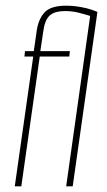

<svg xmlns="http://www.w3.org/2000/svg" viewBox="-20 -656 375 676"><path d="M32 0 97 -457H66L68 -476H99L109 -546Q115 -589 137 -612.5Q159 -636 213 -636Q232 -636 250 -633.5Q268 -631 286.5 -626.5Q305 -622 323 -614L236 0H213L299 -611L304 -598Q278 -606 256 -611.5Q234 -617 210 -617Q171 -617 154 -600.5Q137 -584 132 -543L122 -476H226L224 -457H120L55 0Z"/></svg>

Font: Alumni Sans SC Thin
Style: Italic
Weight: 100
Italic angle: -8°
Designer: Robert E. Leuschke
Foundry: Robert E. Leuschke
Version: Version 1.016